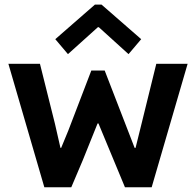

<svg xmlns="http://www.w3.org/2000/svg" viewBox="-20 -794 832 814"><path d="M15.6 -523.4H149.4L212.9 -269.5L236.3 -167H239.3L269.5 -240.2L367.2 -495.1H423.8L550.8 -167H554.7L580.1 -269.5L642.6 -523.4H775.4L623 0H509.8L397.5 -270.5H393.6L331.1 -115.2L282.2 0H168ZM214.4 -627.9 382.3 -774.4H410.6L578.6 -627.9L524.9 -564.5L398.9 -678.7H395L268.1 -564.5Z"/></svg>

Font: Reddit Sans Vanilla
Style: Bold
Weight: 700
Designer: Stephen Hutchings
Foundry: Reddit
Version: Version 1.013